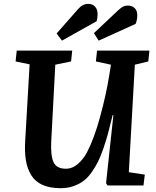

<svg xmlns="http://www.w3.org/2000/svg" viewBox="-20 -963 809 997"><path d="M384.8 -915Q408.7 -942.9 438 -942.9Q460.9 -942.9 473.9 -928.2Q486.8 -913.6 486.8 -889.2Q486.8 -869.1 481.9 -853L301.8 -752L273.9 -789.1ZM594.2 -910.2Q609.9 -924.3 620.1 -929.2Q630.4 -934.1 644 -934.1Q665.5 -934.1 679.2 -921.1Q692.9 -908.2 692.9 -882.8Q692.9 -860.4 684.1 -838.9L492.2 -752L467.8 -791ZM648.9 -68.8 731.9 -56.2 725.1 0H538.1L530.8 -12.2L568.8 -365.2H564.9Q552.2 -312.5 542.2 -274.9Q532.2 -237.3 517.8 -194.8Q503.4 -152.3 489 -123.5Q474.6 -94.7 454.6 -66.7Q434.6 -38.6 411.9 -22.2Q389.2 -5.9 359.6 4.2Q330.1 14.2 294.9 14.2Q238.8 14.2 200.7 -2.9Q162.6 -20 142.1 -53.5Q121.6 -86.9 114.5 -129.9Q107.4 -172.9 110.8 -231L133.8 -628.9L61 -644L66.9 -700.2H355L349.1 -644L267.1 -627L246.1 -230Q242.2 -155.8 257.8 -121.3Q273.4 -86.9 321.8 -86.9Q356 -86.9 384.5 -111.8Q413.1 -136.7 432.1 -172.9Q469.2 -243.7 500.5 -358.9Q531.7 -474.1 546.9 -569.8L556.2 -627L478 -644L483.9 -700.2H755.9L750 -644L680.2 -627Z"/></svg>

Font: Literata Book
Style: Bold Italic
Weight: 700
Italic angle: -3°
Designer: Latin by Veronika Burian and Jose Scaglione. Greek by Irene Vlachou. Cyrillic by Vera Evstafieva
Foundry: TypeTogether
Version: Version 1.003;PS 001.003;hotconv 1.0.88;makeotf.lib2.5.64775